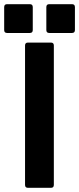

<svg xmlns="http://www.w3.org/2000/svg" viewBox="-79 -900 379 920"><path d="M55 0Q41 0 41 -14V-682Q41 -696 55 -696H165Q179 -696 179 -682V-14Q179 0 165 0ZM-45 -742Q-59 -742 -59 -756V-866Q-59 -880 -45 -880H64Q78 -880 78 -866V-756Q78 -742 64 -742ZM157 -742Q143 -742 143 -756V-866Q143 -880 157 -880H266Q280 -880 280 -866V-756Q280 -742 266 -742Z"/></svg>

Font: AL Dynamic
Style: Bold
Weight: 700
Version: Version 1.000; ttfautohint (v1.8.2) -l 8 -r 50 -G 200 -x 14 